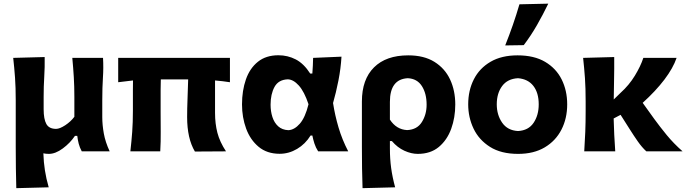

<svg xmlns="http://www.w3.org/2000/svg" viewBox="-20 -808 3666 1025"><path d="M67 196.5Q65.5 143 64.8 90.5Q64 38 64 -24V-272Q64 -342 60.2 -393.8Q56.5 -445.5 50.5 -499L218.5 -503.5Q219.5 -450 216.2 -398.2Q213 -346.5 213 -291V-225Q213 -172 227.5 -146Q242 -120 279.5 -120Q298.5 -120 328 -139.2Q357.5 -158.5 377 -184.5V-291Q377 -346.5 374 -396Q371 -445.5 366 -499H530Q533 -446 529.5 -393.8Q526 -341.5 526 -272V-182.5Q526 -141.5 534.2 -95.5Q542.5 -49.5 565.5 0H416.5Q405.5 -20.5 400.2 -40.8Q395 -61 392.5 -82.5H380Q354.5 -44.5 315.2 -15.5Q276 13.5 241 13.5Q225 13.5 211.5 10.5Q213 58 219.8 101.5Q226.5 145 240 192Z M676 0Q682 -53.5 685.8 -104Q689.5 -154.5 689.5 -217V-266Q689.5 -298.5 689.5 -326.2Q689.5 -354 690 -378.5L611 -369V-499H1207.5V-369Q1169.5 -375 1128 -378.5V-205Q1128 -148 1140.5 -99.5Q1153 -51 1186.5 0L1020.5 1Q979 -68.5 979 -183Q979 -228 981 -276.8Q983 -325.5 984.5 -384H838.5Q837.5 -356.5 837.5 -328.5Q837.5 -300.5 837.5 -272V-208.5Q837.5 -153 838 -103Q838.5 -53 835.5 0Z M1473 13Q1405.5 13 1360.8 -24.2Q1316 -61.5 1294 -121.5Q1272 -181.5 1272 -250.5Q1272 -324.5 1292.8 -384Q1313.5 -443.5 1356.8 -478.2Q1400 -513 1466.5 -513Q1516 -513 1559 -490.8Q1602 -468.5 1636 -415.5H1647.5Q1649.5 -438 1650.2 -458.5Q1651 -479 1651.5 -499L1803 -505.5Q1799.5 -443.5 1786.8 -378.5Q1774 -313.5 1758 -258Q1768 -193 1787.2 -127.8Q1806.5 -62.5 1839 0H1678.5Q1665.5 -20 1658.5 -42Q1651.5 -64 1647.5 -84.5H1638Q1610 -39 1566 -13Q1522 13 1473 13ZM1519.5 -113Q1551.5 -114.5 1580.5 -147.5Q1609.5 -180.5 1627 -251.5Q1604.5 -319 1575.2 -351.5Q1546 -384 1516 -384.5Q1466.5 -382.5 1445.5 -344Q1424.5 -305.5 1424.5 -249Q1424.5 -214 1434.2 -183.5Q1444 -153 1465 -133.8Q1486 -114.5 1519.5 -113Z M1915.5 196.5Q1913.5 143 1912.8 90.5Q1912 38 1912 -24V-266Q1912 -384 1976.5 -448.2Q2041 -512.5 2159.5 -512.5Q2243.5 -512.5 2299.2 -477.8Q2355 -443 2382.8 -383.8Q2410.5 -324.5 2410.5 -250Q2410.5 -180.5 2388.8 -120.5Q2367 -60.5 2322.8 -23.5Q2278.5 13.5 2210 13.5Q2176 13.5 2139 -3.2Q2102 -20 2072 -55H2061.5V-16Q2061.5 40 2068.2 89.2Q2075 138.5 2089.5 192ZM2153.5 -113.5Q2207 -116 2232.2 -156.5Q2257.5 -197 2257.5 -249Q2257.5 -309 2232.2 -348.5Q2207 -388 2157 -390.5Q2061.5 -385.5 2061.5 -264V-169.5Q2096 -116.5 2153.5 -113.5Z M2746 13.5Q2655 13.5 2596 -23.8Q2537 -61 2508.2 -121.2Q2479.5 -181.5 2479.5 -251Q2479.5 -325.5 2509.8 -384.8Q2540 -444 2598.8 -478.2Q2657.5 -512.5 2743 -512.5Q2831.5 -512.5 2890.2 -477.8Q2949 -443 2978.5 -383.8Q3008 -324.5 3008 -251Q3008 -175.5 2977.2 -115.8Q2946.5 -56 2888 -21.2Q2829.5 13.5 2746 13.5ZM2745.5 -108.5Q2801 -111.5 2828.5 -152.2Q2856 -193 2856 -251Q2856 -312.5 2827.5 -349.2Q2799 -386 2745.5 -390.5Q2689.5 -387.5 2660.8 -348.8Q2632 -310 2632 -251Q2632 -194.5 2660.8 -153Q2689.5 -111.5 2745.5 -108.5ZM2677 -565.5Q2699 -620.5 2718 -675.2Q2737 -730 2753 -785L2907 -788.5Q2879.5 -731.5 2846.8 -674.2Q2814 -617 2776 -567Z M3099 0Q3102.5 -53.5 3104.5 -103.8Q3106.5 -154 3106.5 -216V-266Q3106.5 -337.5 3102.8 -390.8Q3099 -444 3093 -499L3259 -503.5Q3259.5 -439 3258.2 -381.5Q3257 -324 3256.5 -277L3293 -312.5Q3338.5 -353.5 3369.2 -404Q3400 -454.5 3414.5 -499H3592Q3573.5 -444.5 3527 -383.2Q3480.5 -322 3411 -259L3473.5 -172Q3503 -131.5 3539.2 -87.2Q3575.5 -43 3624 0H3430.5Q3406.5 -22 3384.8 -53.2Q3363 -84.5 3343.5 -115.5L3293 -195L3256 -175.5Q3257 -130.5 3259.2 -88Q3261.5 -45.5 3264.5 0Z"/></svg>

Font: Commissioner Flair
Style: Bold
Weight: 700
Designer: Kostas Bartsokas
Foundry: Kostas Bartsokas
Version: Version 1.000; ttfautohint (v1.8.3)